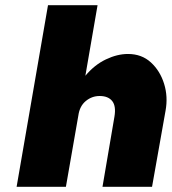

<svg xmlns="http://www.w3.org/2000/svg" viewBox="-20 -720 662 740"><path d="M421 -270Q428 -311 412.5 -330.5Q397 -350 364 -350Q334 -350 310.5 -330.5Q287 -311 282 -275L234 0H44L165 -700H356L309 -428Q344 -470 388 -491Q432 -512 473 -512Q526 -512 561.5 -479.5Q597 -447 612.5 -397Q628 -347 618 -293L566 0H375Z"/></svg>

Font: Overused Grotesk Black
Style: Italic
Weight: 900
Italic angle: -10°
Version: Version 0.003